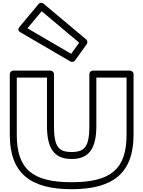

<svg xmlns="http://www.w3.org/2000/svg" viewBox="-20 -1306 1025 1373"><path d="M278.1 -1225.7 546.2 -1000.8 489 -921.1 176.2 -1103.7ZM291.1 -1280.1C280.6 -1289 264.5 -1287.5 255.8 -1277L118.8 -1113C101.7 -1092.5 119 -1079.2 125.4 -1075.4L483.4 -866.4C493.8 -860.3 508.7 -862.8 516.3 -873.4L600.3 -990.4C607.8 -1000.9 606 -1015.8 596.1 -1024.1ZM50 -776V-342C50 -68 195.8 47 492 47C788.2 47 935 -67.9 935 -342V-776C935 -791.1 920.7 -801 910 -801H644C628.9 -801 619 -786.7 619 -776V-406C619 -257.5 586.1 -219 492 -219C398 -219 366 -257.3 366 -406V-776C366 -791.1 351.7 -801 341 -801H75C59.9 -801 50 -786.7 50 -776ZM100 -751H316V-406C316 -248.7 364 -169 492 -169C619.9 -169 669 -248.5 669 -406V-751H885V-342C885 -96.1 771.8 -3 492 -3C212.2 -3 100 -96 100 -342Z"/></svg>

Font: Poland Can Into
Style: BigWritingsOLn
Weight: 700
Foundry: Cannot Into Space Fonts
Version: Version 0.92